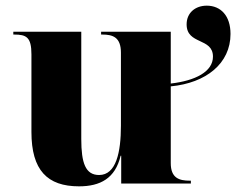

<svg xmlns="http://www.w3.org/2000/svg" viewBox="-20 -648 834 678"><path d="M259 10C334 10 387 -18 406 -98H408V0H654V-10H650C613 -10 583 -19 583 -72V-343C708 -355 794 -424 794 -528C794 -593 759 -628 710 -628C670 -628 639 -603 639 -562C639 -489 732 -516 732 -448C732 -395 670 -363 583 -353V-536H337V-526H341C378 -526 407 -517 407 -462V-204C407 -110 390 -30 330 -30C282 -30 267 -72 267 -157V-536H27V-526H30C73 -526 91 -517 91 -456V-182C91 -47 147 10 259 10Z"/></svg>

Font: Noto Serif Display ExtraBold
Style: Regular
Weight: 800
Designer: Monotype Design Team
Foundry: Monotype Imaging Inc.
Version: Version 2.009